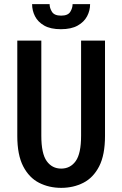

<svg xmlns="http://www.w3.org/2000/svg" viewBox="-20 -896 590 927"><path d="M275.5 11Q216.5 11 168.5 -13.5Q120.5 -38 92 -93Q63.5 -148 63.5 -239.5V-700H179.5V-240.5Q179.5 -154.5 205.5 -118.2Q231.5 -82 275.5 -82Q319.5 -82 345.5 -118.2Q371.5 -154.5 371.5 -240.5V-700H487V-239.5Q487 -148 458.8 -93Q430.5 -38 382.5 -13.5Q334.5 11 275.5 11ZM274 -755Q224 -755 193.5 -772.5Q163 -790 149 -817.5Q135 -845 135 -876H219.5Q219.5 -857 231 -838.8Q242.5 -820.5 275 -820.5Q308 -820.5 319.2 -838.8Q330.5 -857 330.5 -876H415Q415 -845 400.5 -817.5Q386 -790 355 -772.5Q324 -755 274 -755Z"/></svg>

Font: Trispace SemiCondensed Medium
Style: Regular
Weight: 500
Width: 4
Designer: Tyler Finck
Foundry: Etcetera Type Company
Version: Version 1.210; ttfautohint (v1.8.3)